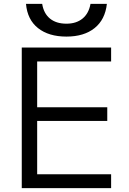

<svg xmlns="http://www.w3.org/2000/svg" viewBox="-20 -977 670 997"><path d="M93 0V-730H557V-658H173V-420H537V-349H173V-72H557V0ZM325 -787Q233 -787 177.5 -831Q122 -875 115 -957H199Q207 -907 239.5 -880.5Q272 -854 325 -854Q376 -854 408.5 -880.5Q441 -907 450 -957H535Q526 -875 471 -831Q416 -787 325 -787Z"/></svg>

Font: M PLUS 2
Style: Regular
Weight: 400
Designer: Coji Morishita
Foundry: UNDERFOREST DESIGN
Version: Version 1.001